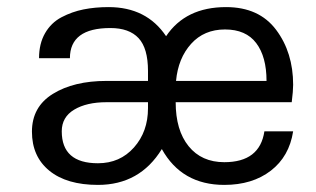

<svg xmlns="http://www.w3.org/2000/svg" viewBox="-20 -510 890 541"><path d="M280 -282H397V-310Q397 -374 370.5 -402.5Q344 -431 291 -431Q177 -431 177 -346H90Q90 -387 107 -416.5Q124 -446 153.5 -461.5Q183 -477 215.5 -483.5Q248 -490 286 -490Q393 -490 448 -408Q503 -490 617 -490Q710 -490 758 -426Q806 -362 806 -271Q806 -254 802 -222H475Q475 -143 511.5 -98Q548 -53 612 -53Q712 -53 725 -140H806Q795 -69 743 -29Q691 11 612 11Q492 11 436 -90Q374 11 256 11Q168 11 119 -29Q70 -69 70 -139Q70 -209 129 -245.5Q188 -282 280 -282ZM154 -140Q154 -50 256 -50Q318 -50 357.5 -94.5Q397 -139 397 -205Q397 -205 397 -222H280Q224 -222 189 -201Q154 -180 154 -140ZM476 -282Q476 -282 731 -282Q731 -350 702 -388.5Q673 -427 614 -427Q555 -427 518.5 -386.5Q482 -346 476 -282Z"/></svg>

Font: Karmilla
Style: Regular
Weight: 400
Designer: Jonathan Pinhorn
Version: Version 1.000